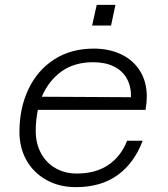

<svg xmlns="http://www.w3.org/2000/svg" viewBox="-20 -758 690 790"><path d="M60 -215Q60 -313 97 -391Q134 -469 203 -513.5Q272 -558 366 -558Q430 -558 479.5 -534Q529 -510 556.5 -465.5Q584 -421 584 -360Q584 -338 579 -306H136Q127 -264 127 -219Q127 -168 148.5 -128Q170 -88 208.5 -66Q247 -44 296 -44Q374 -44 426 -79.5Q478 -115 503 -179H567Q533 -88 464.5 -38Q396 12 292 12Q224 12 171 -17.5Q118 -47 89 -98.5Q60 -150 60 -215ZM519 -358Q520 -402 502 -434.5Q484 -467 448.5 -484.5Q413 -502 363 -502Q286 -502 233 -464Q180 -426 152 -360ZM378 -738H455L437 -653H359Z"/></svg>

Font: Azeret Mono Light
Style: Italic
Weight: 300
Italic angle: -12°
Designer: Martin Vácha
Foundry: Displaay
Version: Version 1.000; Glyphs 3.0.3, build 3074